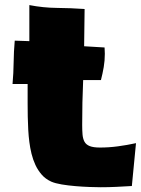

<svg xmlns="http://www.w3.org/2000/svg" viewBox="-20 -747 565 770"><path d="M525.4 -172.9 508.8 -1Q477.5 1 446.3 2.4Q415 3.9 383.8 3.9Q367.2 3.9 339.8 2.9Q312.5 2 283.2 -0.5Q253.9 -2.9 227.5 -7.3Q201.2 -11.7 185.5 -18.6Q162.1 -29.3 147 -46.9Q131.8 -64.5 122.1 -85.4Q112.3 -106.4 106.4 -130.4Q100.6 -154.3 97.7 -177.7Q94.7 -200.2 93.3 -226.1Q91.8 -252 91.3 -279.3Q90.8 -306.6 90.8 -332.5Q90.8 -358.4 90.8 -380.9V-410.2H30.3Q34.2 -454.1 34.7 -497.1Q35.2 -540 39.1 -584L97.7 -582V-726.6Q153.3 -715.8 208.5 -715.3Q263.7 -714.8 319.3 -710.9L317.4 -561.5L399.4 -556.6Q399.4 -549.8 399.9 -543.9Q400.4 -538.1 400.4 -531.2Q400.4 -503.9 396 -478Q391.6 -452.1 384.8 -425.8H313.5Q311.5 -380.9 310.5 -335.9Q309.6 -291 309.6 -246.1Q309.6 -224.6 311 -207.5Q312.5 -190.4 318.8 -178.7Q325.2 -167 339.8 -161.1Q354.5 -155.3 380.9 -155.3Q417 -155.3 453.1 -160.2Q489.3 -165 525.4 -172.9Z"/></svg>

Font: Slackey
Style: Regular
Weight: 400
Designer: Squid
Foundry: Font Diner, Inc DBA Sideshow
Version: Version 1.000